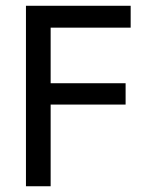

<svg xmlns="http://www.w3.org/2000/svg" viewBox="-20 -648 535 668"><path d="M417 -284.2H156.2V0H70.3V-627.9H434.6V-551.8H156.2V-358.4H417Z"/></svg>

Font: Padauk
Style: Regular
Weight: 400
Designer: Debbi Hosken
Foundry: SIL
Version: Version 3.003; ttfautohint (v1.8.2) -l 8 -r 50 -G 200 -x 14 